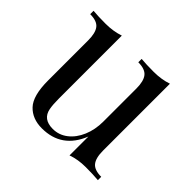

<svg xmlns="http://www.w3.org/2000/svg" viewBox="-134 -681 849 849"><g transform="rotate(45 290.5 -256.0)"><path d="M393.1 -106Q345.7 14.2 221.7 14.2Q162.1 14.2 127 -22.9Q91.8 -60.1 91.8 -154.8V-405.8Q91.8 -452.1 75.2 -473.1Q58.6 -494.1 16.1 -494.1V-515.1Q47.4 -512.2 94.2 -512.2Q141.1 -512.2 182.1 -525.9V-132.8Q182.1 -94.7 186.5 -71.3Q196.3 -18.1 257.8 -18.1Q296.4 -18.1 327.1 -42Q357.9 -65.9 375.5 -107.4Q393.1 -148.9 393.1 -199.2V-405.8Q393.1 -452.1 376.2 -473.1Q359.4 -494.1 316.9 -494.1V-515.1Q348.1 -512.2 395.3 -512.2Q442.4 -512.2 482.9 -525.9V-107.9Q482.9 -61.5 499.8 -40.8Q516.6 -20 559.1 -20V1Q527.8 -2 480.2 -2Q432.6 -2 393.1 12.2Z"/></g></svg>

Font: PlayfairDisplay-Regular
Style: Regular
Weight: 400
Designer: Claus Eggers Sørensen
Foundry: Claus Eggers Sørensen
Version: Version 1.002;PS 001.002;hotconv 1.0.70;makeotf.lib2.5.58329